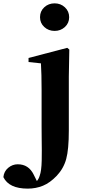

<svg xmlns="http://www.w3.org/2000/svg" viewBox="-145 -845 512 1136"><path d="M178.2 -662.1Q142.1 -662.1 116.9 -685.3Q91.8 -708.5 91.8 -743.2Q91.8 -778.8 116.9 -802Q142.1 -825.2 178.2 -825.2Q213.9 -825.2 239 -801.8Q264.2 -778.3 264.2 -743.2Q264.2 -708.5 239 -685.3Q213.9 -662.1 178.2 -662.1ZM252.9 -562 265.1 -551.8 262.2 -392.1V-73.2Q262.2 39.1 246.8 95.5Q231.4 151.9 190.9 194.8Q150.9 236.8 109.1 253.9Q67.4 271 19 271Q-91.8 271 -125 203.1Q-121.6 168.9 -96.4 147.9Q-71.3 127 -40 127Q24.4 127 54.2 188L73.2 226.1Q84.5 213.4 89.8 194.8Q95.2 180.2 98.1 158Q101.1 135.7 101.8 104Q102.5 72.3 102.3 45.4Q102.1 18.6 101.6 -26.4Q101.1 -71.3 101.1 -99.1V-313Q101.1 -407.7 97.2 -470.2L23.9 -478V-502Z"/></svg>

Font: Noto Serif JP Black
Style: Regular
Weight: 900
Designer: Ryoko NISHIZUKA  (kana & ideographs); Frank Grießhammer (Latin, Greek & Cyrillic); Wenlong ZHANG  (bopomofo); Sandoll Co
Foundry: Adobe Systems Incorporated
Version: Version 1.001;PS 1.001;hotconv 16.6.54;makeotf.lib2.5.65590